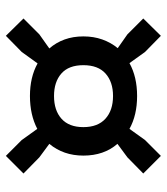

<svg xmlns="http://www.w3.org/2000/svg" viewBox="23 -697 568 654"><g transform="rotate(-90 307.0 -370.0)"><path d="M43 -166 98 -220 144 -254Q104 -300 104 -370Q104 -438 144 -486L98 -520L43 -574L103 -634L157 -580L195 -527Q243 -552 307 -552Q371 -552 418 -526L457 -580L512 -634L571 -574L517 -520L469 -486Q489 -463 499.5 -434Q510 -405 510 -370Q510 -335 499.5 -305.5Q489 -276 470 -253L517 -220L571 -166L512 -106L457 -160L419 -213Q372 -187 307 -187Q242 -187 195 -213L157 -160L103 -106ZM201 -370Q201 -321 229.5 -295Q258 -269 307 -269Q355 -269 383.5 -294.5Q412 -320 412 -370Q412 -420 383.5 -445Q355 -470 307 -470Q258 -470 229.5 -444.5Q201 -419 201 -370Z"/></g></svg>

Font: Encode Sans Narrow
Style: Bold
Weight: 700
Designer: Pablo Impallari, Andres Torresi
Foundry: Pablo Impallari, Andres Torresi
Version: Version 1.000; ttfautohint (v1.00) -l 8 -r 50 -G 200 -x 14 -